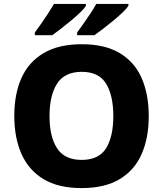

<svg xmlns="http://www.w3.org/2000/svg" viewBox="-20 -951 834 981"><path d="M740 -358Q740 -247 704 -164.5Q668 -82 592 -36Q516 10 397 10Q278 10 202 -36Q126 -82 89.5 -165Q53 -248 53 -359Q53 -470 89.5 -552Q126 -634 202.5 -679.5Q279 -725 398 -725Q516 -725 592 -679.5Q668 -634 704 -551.5Q740 -469 740 -358ZM233 -358Q233 -253 271.5 -193.5Q310 -134 397 -134Q485 -134 522 -193.5Q559 -253 559 -358Q559 -463 522 -523.5Q485 -584 398 -584Q310 -584 271.5 -523.5Q233 -463 233 -358ZM636 -921Q628 -908 607 -888Q586 -868 559.5 -846Q533 -824 507 -804Q481 -784 462 -771H374V-785Q388 -804 406 -829.5Q424 -855 442 -882Q460 -909 472 -931H636ZM419 -921Q411 -908 390.5 -888Q370 -868 343.5 -846Q317 -824 291 -804Q265 -784 247 -771H158V-785Q172 -804 190 -829.5Q208 -855 225.5 -882Q243 -909 256 -931H419Z"/></svg>

Font: Noto Sans Thai Looped ExtraBold
Style: Regular
Weight: 800
Designer: Sasikarn Vongin, Ben Mitchell
Foundry: The Fontpad Ltd
Version: Version 1.001; ttfautohint (v1.8.4.7-5d5b)